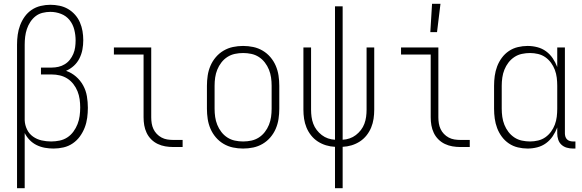

<svg xmlns="http://www.w3.org/2000/svg" viewBox="-20 -768 3040 1003"><path d="M69 215V-535Q69 -561 72.5 -586.5Q76 -612 85 -636Q94 -660 109 -681Q124 -702 145.5 -716.5Q167 -731 192.5 -737Q218 -743 243 -743Q267 -743 291 -738Q315 -733 335.5 -721Q356 -709 372 -691Q388 -673 397.5 -651Q407 -629 411 -605.5Q415 -582 415 -558Q415 -533 410.5 -509Q406 -485 395 -463Q384 -441 366 -424.5Q348 -408 325 -398Q354 -388 377 -368Q400 -348 414.5 -321.5Q429 -295 434 -265Q439 -235 439 -205Q439 -179 435.5 -152.5Q432 -126 422.5 -101.5Q413 -77 397.5 -55.5Q382 -34 360 -19Q338 -4 312 2Q286 8 260 8Q237 8 214.5 4Q192 0 171.5 -10Q151 -20 135 -36.5Q119 -53 109 -73V215ZM247 -29Q269 -29 291 -33.5Q313 -38 331.5 -50Q350 -62 363.5 -80.5Q377 -99 385 -119.5Q393 -140 396 -162Q399 -184 399 -207Q399 -228 396 -249.5Q393 -271 385 -291Q377 -311 363.5 -328.5Q350 -346 332 -357.5Q314 -369 293 -374Q272 -379 250 -379H194V-415H250Q268 -415 285.5 -419Q303 -423 318.5 -432.5Q334 -442 345 -456Q356 -470 363 -486.5Q370 -503 372.5 -521Q375 -539 375 -557Q375 -585 368 -613Q361 -641 343.5 -663Q326 -685 299 -695.5Q272 -706 243 -706Q223 -706 202.5 -701Q182 -696 166 -683.5Q150 -671 138.5 -653.5Q127 -636 120.5 -616.5Q114 -597 111.5 -576.5Q109 -556 109 -535V-140Q110 -115 121 -92Q132 -69 152.5 -54.5Q173 -40 197.5 -34.5Q222 -29 247 -29Z M885 0Q864 0 843.5 -3.5Q823 -7 804 -16Q785 -25 770 -40Q755 -55 746 -74Q737 -93 733.5 -113.5Q730 -134 730 -155V-483H575V-520H770V-155Q770 -139 772.5 -123.5Q775 -108 781.5 -94Q788 -80 799 -68.5Q810 -57 824 -49.5Q838 -42 853.5 -39.5Q869 -37 885 -37H934V0Z M1250 8Q1223 8 1197 2.5Q1171 -3 1148 -16.5Q1125 -30 1107.5 -50.5Q1090 -71 1079.5 -95.5Q1069 -120 1065 -146.5Q1061 -173 1061 -200V-320Q1061 -347 1065 -373.5Q1069 -400 1079.5 -424.5Q1090 -449 1107.5 -469.5Q1125 -490 1148 -503.5Q1171 -517 1197 -522.5Q1223 -528 1250 -528Q1277 -528 1303 -522.5Q1329 -517 1352 -503.5Q1375 -490 1392.5 -469.5Q1410 -449 1420.5 -424.5Q1431 -400 1435 -373.5Q1439 -347 1439 -320V-200Q1439 -173 1435 -146.5Q1431 -120 1420.5 -95.5Q1410 -71 1392.5 -50.5Q1375 -30 1352 -16.5Q1329 -3 1303 2.5Q1277 8 1250 8ZM1250 -29Q1272 -29 1293 -33.5Q1314 -38 1332 -49.5Q1350 -61 1363.5 -78.5Q1377 -96 1385 -116Q1393 -136 1396 -157Q1399 -178 1399 -200V-320Q1399 -342 1396 -363Q1393 -384 1385 -404Q1377 -424 1363.5 -441.5Q1350 -459 1332 -470.5Q1314 -482 1293 -486.5Q1272 -491 1250 -491Q1228 -491 1207 -486.5Q1186 -482 1168 -470.5Q1150 -459 1136.5 -441.5Q1123 -424 1115 -404Q1107 -384 1104 -363Q1101 -342 1101 -320V-200Q1101 -178 1104 -157Q1107 -136 1115 -116Q1123 -96 1136.5 -78.5Q1150 -61 1168 -49.5Q1186 -38 1207 -33.5Q1228 -29 1250 -29Z M1730 215V-1Q1706 -2 1683 -9Q1660 -16 1640 -29Q1620 -42 1605 -61Q1590 -80 1581 -102Q1572 -124 1568.5 -147.5Q1565 -171 1565 -195V-520H1605V-195Q1605 -176 1607.5 -157.5Q1610 -139 1616.5 -121.5Q1623 -104 1634.5 -89Q1646 -74 1661 -62.5Q1676 -51 1693.5 -45Q1711 -39 1730 -38V-735H1770V-38Q1789 -39 1806.5 -45Q1824 -51 1839 -62.5Q1854 -74 1865.5 -89Q1877 -104 1883.5 -121.5Q1890 -139 1892.5 -157.5Q1895 -176 1895 -195V-520H1935V-195Q1935 -171 1931.5 -147.5Q1928 -124 1919 -102Q1910 -80 1895 -61Q1880 -42 1860 -29Q1840 -16 1817 -9Q1794 -2 1770 -1V215Z M2228 -600 2237 -748H2281L2263 -600ZM2385 0Q2364 0 2343.5 -3.5Q2323 -7 2304 -16Q2285 -25 2270 -40Q2255 -55 2246 -74Q2237 -93 2233.5 -113.5Q2230 -134 2230 -155V-483H2075V-520H2270V-155Q2270 -139 2272.5 -123.5Q2275 -108 2281.5 -94Q2288 -80 2299 -68.5Q2310 -57 2324 -49.5Q2338 -42 2353.5 -39.5Q2369 -37 2385 -37H2434V0Z M2736 8Q2711 8 2685.5 2Q2660 -4 2638.5 -18.5Q2617 -33 2601.5 -54Q2586 -75 2577 -99Q2568 -123 2564.5 -148.5Q2561 -174 2561 -200V-320Q2561 -346 2564.5 -371.5Q2568 -397 2577 -421Q2586 -445 2601.5 -466Q2617 -487 2638.5 -501.5Q2660 -516 2685.5 -522Q2711 -528 2736 -528Q2762 -528 2787 -521.5Q2812 -515 2832.5 -500Q2853 -485 2867.5 -463.5Q2882 -442 2891 -418V-520H2931V-71Q2931 -63 2933.5 -54.5Q2936 -46 2942 -40Q2948 -34 2956.5 -31.5Q2965 -29 2973 -29H2986V8H2973Q2957 8 2941 3.5Q2925 -1 2913 -12Q2901 -23 2896 -39Q2891 -55 2891 -71V-102Q2882 -78 2867.5 -56.5Q2853 -35 2832.5 -20Q2812 -5 2787 1.5Q2762 8 2736 8ZM2749 -29Q2770 -29 2791 -34Q2812 -39 2829 -51Q2846 -63 2858.5 -80Q2871 -97 2878.5 -117Q2886 -137 2888.5 -158Q2891 -179 2891 -200V-320Q2891 -341 2888.5 -362Q2886 -383 2878.5 -403Q2871 -423 2858.5 -440Q2846 -457 2829 -469Q2812 -481 2791 -486Q2770 -491 2749 -491Q2728 -491 2706.5 -486.5Q2685 -482 2667 -470Q2649 -458 2636 -441Q2623 -424 2615 -404Q2607 -384 2604 -362.5Q2601 -341 2601 -320V-200Q2601 -179 2604 -157.5Q2607 -136 2615 -116Q2623 -96 2636 -79Q2649 -62 2667 -50Q2685 -38 2706.5 -33.5Q2728 -29 2749 -29Z"/></svg>

Font: Iosevka SS18 Extralight
Style: Regular
Weight: 200
Monospace: yes
Designer: Belleve Invis
Foundry: Belleve Invis
Version: Version 25.1.1; ttfautohint (v1.8.4)